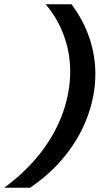

<svg xmlns="http://www.w3.org/2000/svg" viewBox="-56 -774 515 900"><path d="M279 -754Q336 -678 363.5 -595Q391 -512 391 -428Q391 -330 356 -232.5Q321 -135 253 -48.5Q185 38 85 106H-36Q68 29 136.5 -60.5Q205 -150 239 -246.5Q273 -343 273 -439Q273 -526 243.5 -607Q214 -688 158 -754Z"/></svg>

Font: Instrument Sans SemiBold
Style: Italic
Weight: 600
Italic angle: -13°
Designer: Rodrigo Fuenzalida
Foundry: fragTYPE
Version: Version 1.000;gftools[0.9.28]